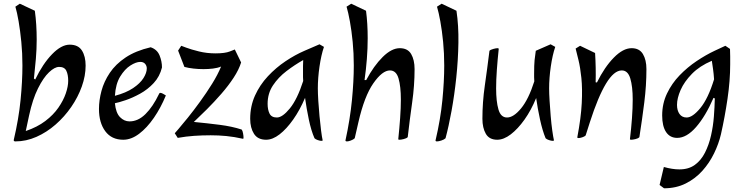

<svg xmlns="http://www.w3.org/2000/svg" viewBox="-20 -732 4008 1036"><path d="M63 31Q54 31 54 24Q81 -91 91 -192.5Q101 -294 101 -379Q101 -445 95 -506Q89 -567 80.5 -616.5Q72 -666 63 -696L87 -712L168 -674Q173 -638 175.5 -598.5Q178 -559 178 -518Q178 -467 173.5 -414Q169 -361 163 -308L170 -303Q211 -388 261 -439.5Q311 -491 356 -491Q402 -491 422 -459.5Q442 -428 442 -378Q442 -323 421.5 -265.5Q401 -208 364.5 -155Q328 -102 280 -60Q232 -18 176.5 6.5Q121 31 63 31ZM119 -25Q181 -46 224.5 -79Q268 -112 295 -151Q322 -190 335 -228Q348 -266 348 -296Q348 -329 338 -350Q328 -371 299 -371Q275 -371 244.5 -342Q214 -313 185 -255Q156 -197 137 -109Z M645 22Q582 22 548 -24Q514 -70 514 -144Q514 -191 527.5 -241.5Q541 -292 572.5 -339Q604 -386 658 -422Q712 -458 793 -477Q828 -465 841 -433Q854 -401 854 -368Q842 -319 809.5 -284Q777 -249 736 -226.5Q695 -204 658 -191.5Q621 -179 600 -175Q605 -123 627.5 -100Q650 -77 679 -77Q725 -77 765 -116.5Q805 -156 838 -225Q840 -231 845 -231Q850 -231 859 -226.5Q868 -222 875 -217Q848 -151 810.5 -96.5Q773 -42 730.5 -10Q688 22 645 22ZM600 -215Q660 -231 698 -256.5Q736 -282 754 -310.5Q772 -339 772 -363Q772 -377 763 -387.5Q754 -398 737 -398Q714 -398 683.5 -378.5Q653 -359 628.5 -319Q604 -279 600 -215Z M1292 17Q1243 6 1201 2Q1159 -2 1117 -2Q1071 -2 1027.5 1Q984 4 939 12L923 -13Q923 -13 943 -36Q963 -59 994 -97.5Q1025 -136 1059.5 -183.5Q1094 -231 1124.5 -280Q1155 -329 1173 -373Q1154 -365 1129 -362Q1104 -359 1078 -359Q1051 -359 1024 -362Q997 -365 975 -371L941 -459L958 -485Q958 -485 984.5 -475Q1011 -465 1053.5 -454.5Q1096 -444 1143 -444Q1194 -444 1220.5 -454.5Q1247 -465 1247 -465L1281 -395Q1269 -356 1240.5 -312.5Q1212 -269 1174 -225.5Q1136 -182 1097 -143Q1058 -104 1026 -74Q1099 -67 1165.5 -58.5Q1232 -50 1284 -33Q1289 -27 1291.5 -12.5Q1294 2 1294 9Q1294 17 1292 17Z M1714 28Q1707 28 1695 24Q1683 20 1677 14Q1659 -27 1646.5 -86.5Q1634 -146 1626 -204Q1598 -138 1562 -87Q1526 -36 1488.5 -7Q1451 22 1416 22Q1371 22 1350.5 -10Q1330 -42 1330 -91Q1330 -159 1356 -216.5Q1382 -274 1425.5 -320.5Q1469 -367 1520.5 -401.5Q1572 -436 1623 -458L1704 -493L1728 -479Q1713 -435 1704 -373Q1695 -311 1695 -255Q1695 -228 1697.5 -188Q1700 -148 1704 -105.5Q1708 -63 1712.5 -27.5Q1717 8 1721 25Q1721 28 1714 28ZM1474 -98Q1504 -98 1544 -147Q1584 -196 1616 -295Q1615 -306 1615 -315.5Q1615 -325 1615 -333Q1615 -358 1615 -376Q1615 -394 1616 -408Q1570 -382 1526 -348.5Q1482 -315 1453 -271.5Q1424 -228 1424 -172Q1424 -140 1434.5 -119Q1445 -98 1474 -98Z M1853 31Q1844 31 1844 26Q1869 -89 1879 -191.5Q1889 -294 1889 -379Q1889 -445 1883 -506Q1877 -567 1868 -616.5Q1859 -666 1850 -696L1875 -712L1955 -674Q1964 -605 1964 -526Q1964 -471 1959.5 -413.5Q1955 -356 1947 -300H1956Q1997 -377 2045 -424.5Q2093 -472 2137 -472Q2180 -472 2198.5 -440.5Q2217 -409 2217 -359Q2217 -271 2204 -179.5Q2191 -88 2180 8Q2173 15 2158 18.5Q2143 22 2136 22Q2129 22 2129 19Q2135 -39 2139 -94Q2143 -149 2143 -195Q2143 -265 2130.5 -308.5Q2118 -352 2084 -352Q2043 -352 1994.5 -282.5Q1946 -213 1914 -73L1894 14Q1887 21 1873.5 26Q1860 31 1853 31Z M2338 31Q2330 31 2330 26Q2357 -89 2367 -191.5Q2377 -294 2377 -379Q2377 -445 2371 -506Q2365 -567 2356 -616.5Q2347 -666 2338 -696L2363 -712L2443 -674Q2455 -594 2453.5 -501Q2452 -408 2442 -313.5Q2432 -219 2416.5 -134Q2401 -49 2384 14Q2377 21 2362 26Q2347 31 2338 31Z M2962 28Q2955 28 2942.5 24Q2930 20 2924 14Q2907 -27 2894 -86.5Q2881 -146 2873 -203Q2846 -137 2810 -86.5Q2774 -36 2736 -7Q2698 22 2663 22Q2620 22 2601.5 -10Q2583 -42 2583 -91Q2583 -180 2596 -270.5Q2609 -361 2621 -458Q2627 -464 2642 -468Q2657 -472 2664 -472Q2671 -472 2671 -468Q2665 -411 2661 -356Q2657 -301 2657 -255Q2657 -185 2669.5 -141.5Q2682 -98 2716 -98Q2751 -98 2791.5 -147Q2832 -196 2863 -293Q2862 -305 2862 -315Q2862 -325 2862 -333Q2862 -382 2864.5 -407.5Q2867 -433 2871 -458L2951 -493L2976 -479Q2961 -435 2952 -373Q2943 -311 2943 -255Q2943 -228 2945.5 -188Q2948 -148 2951.5 -105.5Q2955 -63 2960 -27.5Q2965 8 2969 25Q2969 28 2962 28Z M3386 22Q3379 22 3379 19Q3386 -39 3390 -94Q3394 -149 3394 -195Q3394 -265 3381 -308.5Q3368 -352 3335 -352Q3293 -352 3250 -281Q3207 -210 3163 -73L3140 -1Q3134 5 3121.5 9Q3109 13 3102 13Q3095 13 3095 9Q3115 -96 3119 -175Q3123 -254 3117 -311.5Q3111 -369 3101.5 -407.5Q3092 -446 3086 -470L3110 -485L3191 -446Q3196 -366 3194 -288L3201 -287Q3242 -370 3292 -421Q3342 -472 3388 -472Q3430 -472 3449 -440.5Q3468 -409 3468 -359Q3468 -271 3456.5 -179.5Q3445 -88 3430 8Q3424 15 3409 18.5Q3394 22 3386 22Z M3563 284 3539 266 3562 169Q3608 182 3646 182Q3696 182 3729.5 157.5Q3763 133 3784 91.5Q3805 50 3816.5 -0.5Q3828 -51 3832 -103Q3836 -155 3837 -201L3830 -204Q3787 -105 3736 -46.5Q3685 12 3634 12Q3595 12 3574 -19.5Q3553 -51 3553 -109Q3553 -173 3579 -227.5Q3605 -282 3647 -325.5Q3689 -369 3739 -402.5Q3789 -436 3836 -458L3894 -485L3919 -468Q3920 -453 3920 -427Q3920 -401 3920 -385Q3920 -297 3905.5 -198.5Q3891 -100 3870 -7Q3858 44 3833 95.5Q3808 147 3770 189.5Q3732 232 3680 258Q3628 284 3563 284ZM3685 -98Q3717 -98 3759 -149Q3801 -200 3833 -304Q3831 -335 3827.5 -359Q3824 -383 3821 -404Q3755 -376 3713.5 -333.5Q3672 -291 3652.5 -246.5Q3633 -202 3633 -166Q3633 -136 3646.5 -117Q3660 -98 3685 -98Z"/></svg>

Font: Julee
Style: Regular
Weight: 400
Designer: Julian Tunni
Foundry: Julian Tunni
Version: Version 1.002; ttfautohint (v1.8.4.7-5d5b);gftools[0.9.23]